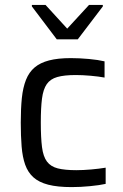

<svg xmlns="http://www.w3.org/2000/svg" viewBox="-20 -755 500 783"><path d="M272.2 8Q214.5 8 176.6 -1.8Q138.8 -11.6 116.2 -31.9Q93.7 -52.3 82.7 -83.3Q71.7 -114.3 68.2 -157.3Q64.7 -200.3 64.7 -255.1Q64.7 -312 69.1 -355.1Q73.6 -398.2 86 -429.5Q98.5 -460.8 121.3 -480Q144 -499.2 180 -508.6Q215.9 -518 268.8 -518Q304 -518 342.4 -514.5Q380.8 -510.9 406.4 -504.8V-438.7Q382.6 -443.1 349.5 -446.1Q316.3 -449 288.9 -449Q241.9 -449 213.6 -440.9Q185.3 -432.9 170.7 -411.9Q156.2 -391 151.3 -353.1Q146.4 -315.1 146.4 -255.5Q146.4 -193.9 151.3 -155.2Q156.2 -116.5 171.5 -96.1Q186.8 -75.7 215.6 -68.3Q244.5 -61 291.3 -61Q319 -61 351.8 -63.9Q384.5 -66.8 410.9 -71.2V-5.1Q385.7 0.5 347 4.2Q308.4 8 272.2 8ZM211.5 -594.6 110 -728.8V-734.8H165.8L254.1 -638.2L343 -734.8H399.3V-728.8L297.2 -594.6Z"/></svg>

Font: Saira Thin
Style: Regular
Weight: 100
Designer: Hector Gatti with collaboration of the Omnibus-Type team
Foundry: Omnibus-Type
Version: Version 1.101